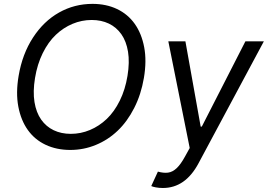

<svg xmlns="http://www.w3.org/2000/svg" viewBox="-20 -757 1370 982"><path d="M715.9 -358Q701.7 -274.1 666.5 -204.9Q631.4 -135.7 582 -88.6Q532.7 -41.5 470.3 -15.8Q408 9.9 339.5 9.9Q269.2 9.9 213.2 -16.5Q157.3 -43 122.2 -92.3Q87 -141.7 73.7 -211.8Q60.4 -282 75.3 -369.3Q94.1 -480.8 148.8 -564.8Q203.5 -648.8 282.1 -693Q360.8 -737.2 453.1 -737.2Q523.1 -737.2 578.7 -710.8Q634.2 -684.3 669.2 -634.9Q704.2 -585.6 717.5 -515.4Q730.8 -445.3 715.9 -358ZM632.1 -369.3Q643.5 -438.9 634.8 -492.4Q626.1 -545.8 600.7 -581.9Q575.3 -617.9 536.6 -636.4Q497.9 -654.8 448.9 -654.8Q398.1 -654.8 351 -635.1Q304 -615.4 265.3 -578.7Q226.6 -541.9 198.5 -485.1Q170.5 -428.3 159.1 -358Q147.7 -288.4 156.4 -234.9Q165.1 -181.5 190.5 -145.4Q215.9 -109.4 254.6 -90.9Q293.3 -72.4 342.3 -72.4Q393.1 -72.4 440.2 -92.2Q487.2 -111.9 525.9 -148.6Q564.6 -185.4 592.7 -242.2Q620.7 -299 632.1 -369.3ZM813.2 204.5Q793.7 204.5 777 201.3Q760.3 198.2 753.6 194.6L787.6 120.7Q816.4 128.9 839.5 125.9Q862.6 122.9 883.5 103.2Q904.5 83.5 926.8 42.6L950.3 0L840.9 -545.5H928.3L1006.4 -109.4H1012.1L1235.1 -545.5H1329.5L995 78.8Q927.6 204.5 813.2 204.5Z"/></svg>

Font: Karasuma Gothic
Style: Italic
Weight: 400
Italic angle: -9.39999°
Designer: Rasmus Andersson / Ryoko Nishizuka
Foundry: Genbu
Version: Version 1.00